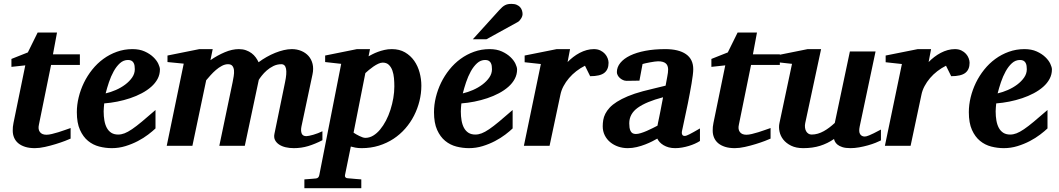

<svg xmlns="http://www.w3.org/2000/svg" viewBox="-20 -754 5478 993"><path d="M244.1 -418 181.2 -108.9Q175.8 -85.4 186.3 -71.3Q196.8 -57.1 220.2 -57.1Q231.9 -57.1 248.3 -61Q264.6 -64.9 282.2 -70.3Q299.8 -75.7 316.4 -81.8Q333 -87.9 345.2 -91.8V-37.1Q336.9 -33.2 315.9 -25.1Q294.9 -17.1 268.1 -8.8Q241.2 -0.5 212.4 5.9Q183.6 12.2 160.2 12.2Q131.3 12.2 109.9 5.4Q88.4 -1.5 74.2 -13.4Q60.1 -25.4 53 -42Q45.9 -58.6 45.9 -78.1Q45.9 -87.9 46.6 -97.7Q47.4 -107.4 49.8 -118.2L110.8 -416L39.1 -408.2V-449.2L124 -482.9L174.8 -585.9H274.9L253.9 -473.1H393.1V-418Z M677.2 -396Q677.2 -404.8 676 -413.3Q674.8 -421.9 671.1 -428.7Q667.5 -435.5 660.4 -439.7Q653.3 -443.8 642.1 -443.8Q618.7 -443.8 600.3 -427.2Q582 -410.6 567.9 -385Q553.7 -359.4 543.5 -328.9Q533.2 -298.3 526.4 -271Q552.2 -276.9 579.1 -288.6Q606 -300.3 627.7 -316.7Q649.4 -333 663.3 -353Q677.2 -373 677.2 -396ZM807.1 -395Q807.1 -368.7 795.2 -346.2Q783.2 -323.7 762.2 -305.2Q741.2 -286.6 713.1 -271.7Q685.1 -256.8 653.1 -246.1Q621.1 -235.4 586.7 -228.5Q552.2 -221.7 519 -219.2Q518.1 -210 517.1 -198.2Q516.1 -186.5 516.1 -178.2Q516.1 -152.3 520 -130.4Q523.9 -108.4 532.7 -92.3Q541.5 -76.2 555.9 -67.1Q570.3 -58.1 591.3 -58.1Q607.4 -58.1 624 -64.5Q640.6 -70.8 662.6 -85.7Q684.6 -100.6 713.9 -125Q743.2 -149.4 784.2 -185.1V-89.8Q769.5 -75.7 746.1 -57.9Q722.7 -40 692.9 -24.4Q663.1 -8.8 628.9 1.7Q594.7 12.2 558.1 12.2Q525.4 12.2 493.2 3.9Q460.9 -4.4 435.3 -25.4Q409.7 -46.4 393.6 -82.3Q377.4 -118.2 377.4 -173.8Q377.4 -211.9 387 -251Q396.5 -290 414.1 -326.2Q431.6 -362.3 457 -394Q482.4 -425.8 514.4 -449.2Q546.4 -472.7 584.5 -486.3Q622.6 -500 665 -500Q701.7 -500 728.5 -487.8Q755.4 -475.6 772.9 -458.7Q790.5 -441.9 798.8 -424.1Q807.1 -406.2 807.1 -395Z M1647.5 -28.8Q1609.4 -9.3 1574 1.5Q1538.6 12.2 1500 12.2Q1477.1 12.2 1457.3 7.6Q1437.5 2.9 1423.3 -6.6Q1409.2 -16.1 1402.3 -29.8Q1395.5 -43.5 1399.4 -62L1454.1 -328.1Q1474.1 -421.9 1435.1 -421.9Q1413.1 -421.9 1393.8 -412.4Q1374.5 -402.8 1359.6 -389.6Q1344.7 -376.5 1334 -362.8Q1323.2 -349.1 1318.4 -340.8L1246.1 0H1114.3L1183.1 -329.1Q1186 -343.8 1188.7 -360.1Q1191.4 -376.5 1190.2 -390.1Q1189 -403.8 1182.1 -412.8Q1175.3 -421.9 1159.2 -421.9Q1143.6 -421.9 1127.4 -413.3Q1111.3 -404.8 1096.7 -392.1Q1082 -379.4 1069.1 -365Q1056.2 -350.6 1046.4 -338.9L975.1 0H842.3L930.2 -424.8L846.2 -433.1V-466.8L1011.2 -500H1080.1L1068.4 -442.9Q1104.5 -467.8 1142.6 -483.9Q1180.7 -500 1215.3 -500Q1235.8 -500 1252.2 -494.1Q1268.6 -488.3 1281.2 -478.8Q1293.9 -469.2 1302.7 -457Q1311.5 -444.8 1317.4 -432.1Q1336.9 -446.8 1358.9 -459.2Q1380.9 -471.7 1403.3 -480.7Q1425.8 -489.7 1447.8 -494.9Q1469.7 -500 1489.3 -500Q1515.6 -500 1538.1 -490.7Q1560.5 -481.4 1575.7 -464.4Q1590.8 -447.3 1596.7 -423.1Q1602.5 -398.9 1596.2 -369.1L1539.1 -100.1Q1534.7 -78.6 1540 -64.2Q1545.4 -49.8 1564.5 -49.8Q1569.3 -49.8 1579.1 -51.8Q1588.9 -53.7 1600.6 -57.1Q1612.3 -60.5 1624.5 -65.2Q1636.7 -69.8 1647.5 -75.2Z M2019.5 -307.1Q2019.5 -328.1 2017.6 -349.9Q2015.6 -371.6 2009.3 -389.4Q2002.9 -407.2 1991 -418.7Q1979 -430.2 1959.5 -430.2Q1948.7 -430.2 1936.3 -424.3Q1923.8 -418.5 1911.4 -409.9Q1898.9 -401.4 1887.9 -392.1Q1877 -382.8 1869.6 -376L1808.6 -67.9Q1814.5 -64 1822.3 -59.3Q1830.1 -54.7 1838.4 -50.8Q1846.7 -46.9 1854.7 -43.9Q1862.8 -41 1869.6 -41Q1890.6 -41 1909.9 -52.5Q1929.2 -64 1945.8 -84Q1962.4 -104 1976.1 -130.1Q1989.7 -156.2 1999.3 -186Q2008.8 -215.8 2014.2 -246.8Q2019.5 -277.8 2019.5 -307.1ZM2159.2 -311Q2159.2 -271 2149.4 -231.4Q2139.6 -191.9 2121.3 -156Q2103 -120.1 2076.2 -89.4Q2049.3 -58.6 2015.1 -36.1Q1981 -13.7 1939.5 -0.7Q1897.9 12.2 1850.6 12.2Q1832 12.2 1818.1 9.5Q1804.2 6.8 1794.4 3.9L1764.2 151.9Q1762.7 158.7 1766.8 163.3Q1771 168 1779.3 168Q1786.1 168.5 1796.4 169.4Q1805.2 170.4 1818.1 171.4Q1831.1 172.4 1848.6 173.8V219.2H1554.2V173.8Q1562 172.9 1572.5 172.4Q1583 171.9 1592.3 170.9Q1603 169.9 1614.3 168.9Q1622.1 168 1626 163.3Q1629.9 158.7 1631.3 151.9L1744.6 -423.8L1661.6 -433.1V-466.8L1826.2 -500H1893.6L1886.2 -462.9Q1894 -467.3 1906.5 -473.6Q1918.9 -480 1934.6 -485.8Q1950.2 -491.7 1968.3 -495.8Q1986.3 -500 2006.3 -500Q2045.9 -500 2074.7 -483.2Q2103.5 -466.3 2122.3 -439.5Q2141.1 -412.6 2150.1 -378.9Q2159.2 -345.2 2159.2 -311Z M2524.4 -396Q2524.4 -404.8 2523.2 -413.3Q2522 -421.9 2518.3 -428.7Q2514.6 -435.5 2507.6 -439.7Q2500.5 -443.8 2489.3 -443.8Q2465.8 -443.8 2447.5 -427.2Q2429.2 -410.6 2415 -385Q2400.9 -359.4 2390.6 -328.9Q2380.4 -298.3 2373.5 -271Q2399.4 -276.9 2426.3 -288.6Q2453.1 -300.3 2474.9 -316.7Q2496.6 -333 2510.5 -353Q2524.4 -373 2524.4 -396ZM2654.3 -395Q2654.3 -368.7 2642.3 -346.2Q2630.4 -323.7 2609.4 -305.2Q2588.4 -286.6 2560.3 -271.7Q2532.2 -256.8 2500.2 -246.1Q2468.3 -235.4 2433.8 -228.5Q2399.4 -221.7 2366.2 -219.2Q2365.2 -210 2364.3 -198.2Q2363.3 -186.5 2363.3 -178.2Q2363.3 -152.3 2367.2 -130.4Q2371.1 -108.4 2379.9 -92.3Q2388.7 -76.2 2403.1 -67.1Q2417.5 -58.1 2438.5 -58.1Q2454.6 -58.1 2471.2 -64.5Q2487.8 -70.8 2509.8 -85.7Q2531.7 -100.6 2561 -125Q2590.3 -149.4 2631.3 -185.1V-89.8Q2616.7 -75.7 2593.3 -57.9Q2569.8 -40 2540 -24.4Q2510.3 -8.8 2476.1 1.7Q2441.9 12.2 2405.3 12.2Q2372.6 12.2 2340.3 3.9Q2308.1 -4.4 2282.5 -25.4Q2256.8 -46.4 2240.7 -82.3Q2224.6 -118.2 2224.6 -173.8Q2224.6 -211.9 2234.1 -251Q2243.7 -290 2261.2 -326.2Q2278.8 -362.3 2304.2 -394Q2329.6 -425.8 2361.6 -449.2Q2393.6 -472.7 2431.6 -486.3Q2469.7 -500 2512.2 -500Q2548.8 -500 2575.7 -487.8Q2602.5 -475.6 2620.1 -458.7Q2637.7 -441.9 2646 -424.1Q2654.3 -406.2 2654.3 -395ZM2682.6 -681.2Q2682.6 -676.3 2680.7 -670.2Q2678.7 -664.1 2675 -658.2Q2671.4 -652.3 2666.7 -647.2Q2662.1 -642.1 2656.2 -639.2L2495.6 -550.8H2425.3L2562.5 -702.1Q2570.8 -711.4 2577.9 -717.5Q2585 -723.6 2592.3 -727.3Q2599.6 -731 2607.4 -732.4Q2615.2 -733.9 2625.5 -733.9Q2641.6 -733.9 2652.6 -729Q2663.6 -724.1 2670.2 -716.6Q2676.8 -709 2679.7 -699.5Q2682.6 -689.9 2682.6 -681.2Z M3127.4 -429.2Q3127.4 -394.5 3105.5 -377.2Q3083.5 -359.9 3032.2 -359.9L3005.4 -414.1Q2981.9 -402.3 2960.7 -386Q2939.5 -369.6 2922.9 -350.1Q2906.2 -330.6 2894.5 -308.6Q2882.8 -286.6 2878.4 -264.2L2822.3 0H2689.5L2777.3 -422.9L2693.4 -432.1V-466.8L2859.4 -500H2928.2L2915.5 -433.1Q2928.7 -446.8 2944.6 -459Q2960.4 -471.2 2978 -480.5Q2995.6 -489.7 3014.2 -494.9Q3032.7 -500 3051.3 -500Q3070.8 -500 3085.2 -492.9Q3099.6 -485.8 3108.9 -475.3Q3118.2 -464.8 3122.8 -452.4Q3127.4 -439.9 3127.4 -429.2Z M3409.2 -251Q3321.8 -228 3278.1 -196.5Q3234.4 -165 3234.4 -116.2Q3234.4 -104.5 3235.8 -94.5Q3237.3 -84.5 3241 -76.9Q3244.6 -69.3 3251.2 -65.2Q3257.8 -61 3268.6 -61Q3279.8 -61 3294.7 -65.7Q3309.6 -70.3 3325.2 -77.1Q3340.8 -84 3355.5 -91.3Q3370.1 -98.6 3380.4 -104Q3380.9 -107.4 3383.3 -119.4Q3385.7 -131.3 3389.2 -147.5Q3392.6 -163.6 3396 -181.4Q3399.4 -199.2 3402.3 -214.4Q3405.3 -229.5 3407.2 -239.7Q3409.2 -250 3409.2 -251ZM3600.1 -24.9Q3588.9 -17.6 3574.2 -11Q3559.6 -4.4 3542.7 0.7Q3525.9 5.9 3507.8 9Q3489.7 12.2 3472.2 12.2Q3453.6 12.2 3438.5 8.1Q3423.3 3.9 3411.6 -3.2Q3399.9 -10.3 3391.8 -19Q3383.8 -27.8 3379.4 -37.1Q3370.1 -31.7 3354 -23.4Q3337.9 -15.1 3317.4 -7.1Q3296.9 1 3273.4 6.6Q3250 12.2 3226.6 12.2Q3200.7 12.2 3177.2 4.2Q3153.8 -3.9 3136 -18.6Q3118.2 -33.2 3107.7 -54.2Q3097.2 -75.2 3097.2 -101.1Q3097.2 -117.2 3099.9 -133.3Q3102.5 -149.4 3110.6 -165.5Q3118.7 -181.6 3133.1 -197.3Q3147.5 -212.9 3170.7 -227.5Q3193.8 -242.2 3226.8 -256.1Q3259.8 -270 3305.2 -282.2Q3332.5 -289.6 3362.3 -296.4Q3392.1 -303.2 3422.4 -311Q3426.3 -335 3430.9 -356.9Q3435.5 -378.9 3435.5 -396Q3435.1 -405.3 3432.4 -412.8Q3429.7 -420.4 3423.6 -425.8Q3417.5 -431.2 3407.7 -434.1Q3397.9 -437 3383.3 -437Q3376.5 -437 3364.7 -435.3Q3353 -433.6 3341.1 -431.4Q3329.1 -429.2 3318.4 -426.8Q3307.6 -424.3 3303.2 -422.9L3287.1 -336.9L3221.2 -335.9Q3210.9 -335.9 3201.9 -340.1Q3192.9 -344.2 3185.8 -350.6Q3178.7 -356.9 3174.6 -365Q3170.4 -373 3170.4 -380.9Q3170.4 -406.7 3188.2 -428.7Q3206.1 -450.7 3238.8 -466.6Q3271.5 -482.4 3317.6 -491.2Q3363.8 -500 3420.4 -500Q3490.2 -500 3527.8 -473.9Q3565.4 -447.8 3565.4 -396Q3565.4 -384.3 3563 -364.7Q3560.5 -345.2 3556.6 -321.5Q3552.7 -297.9 3547.6 -271.5Q3542.5 -245.1 3537.6 -219.7Q3525.4 -159.7 3510.3 -90.8Q3509.3 -85.4 3507.6 -78.4Q3505.9 -71.3 3506.3 -65.2Q3506.8 -59.1 3510.3 -54.9Q3513.7 -50.8 3522.5 -50.8Q3528.3 -50.8 3545.9 -59.6Q3563.5 -68.4 3600.1 -89.8Z M3864.3 -418 3801.3 -108.9Q3795.9 -85.4 3806.4 -71.3Q3816.9 -57.1 3840.3 -57.1Q3852.1 -57.1 3868.4 -61Q3884.8 -64.9 3902.3 -70.3Q3919.9 -75.7 3936.5 -81.8Q3953.1 -87.9 3965.3 -91.8V-37.1Q3957 -33.2 3936 -25.1Q3915 -17.1 3888.2 -8.8Q3861.3 -0.5 3832.5 5.9Q3803.7 12.2 3780.3 12.2Q3751.5 12.2 3730 5.4Q3708.5 -1.5 3694.3 -13.4Q3680.2 -25.4 3673.1 -42Q3666 -58.6 3666 -78.1Q3666 -87.9 3666.7 -97.7Q3667.5 -107.4 3669.9 -118.2L3731 -416L3659.2 -408.2V-449.2L3744.1 -482.9L3794.9 -585.9H3895L3874 -473.1H4013.2V-418Z M4536.1 -27.8Q4525.9 -22.5 4508.1 -15.4Q4490.2 -8.3 4468.5 -2.2Q4446.8 3.9 4423.3 8.1Q4399.9 12.2 4378.4 12.2Q4352.5 12.2 4336.4 6.8Q4320.3 1.5 4311.3 -6.1Q4302.2 -13.7 4298.3 -21.7Q4294.4 -29.8 4293.5 -35.2Q4260.3 -12.2 4221.7 0Q4183.1 12.2 4134.3 12.2Q4097.2 12.2 4071.5 -0.5Q4045.9 -13.2 4031 -32.2Q4016.1 -51.3 4011.5 -74Q4006.8 -96.7 4011.2 -117.2L4076.2 -423.8L3992.2 -433.1V-466.8L4157.2 -500H4226.6L4144.5 -117.2Q4142.1 -105.5 4143.3 -94.7Q4144.5 -84 4148.9 -75.9Q4153.3 -67.9 4160.6 -63Q4168 -58.1 4177.2 -58.1Q4193.8 -58.1 4209.7 -62.7Q4225.6 -67.4 4240.5 -75.7Q4255.4 -84 4269.5 -94.7Q4283.7 -105.5 4297.4 -118.2L4375.5 -487.8H4508.3L4426.3 -100.1Q4420.4 -72.3 4428.5 -60.1Q4436.5 -47.9 4452.1 -47.9Q4456.1 -47.9 4461.2 -49.1Q4466.3 -50.3 4475.3 -54Q4484.4 -57.6 4498.8 -64.7Q4513.2 -71.8 4536.1 -84Z M4994.6 -429.2Q4994.6 -394.5 4972.7 -377.2Q4950.7 -359.9 4899.4 -359.9L4872.6 -414.1Q4849.1 -402.3 4827.9 -386Q4806.6 -369.6 4790 -350.1Q4773.4 -330.6 4761.7 -308.6Q4750 -286.6 4745.6 -264.2L4689.5 0H4556.6L4644.5 -422.9L4560.5 -432.1V-466.8L4726.6 -500H4795.4L4782.7 -433.1Q4795.9 -446.8 4811.8 -459Q4827.6 -471.2 4845.2 -480.5Q4862.8 -489.7 4881.3 -494.9Q4899.9 -500 4918.5 -500Q4938 -500 4952.4 -492.9Q4966.8 -485.8 4976.1 -475.3Q4985.4 -464.8 4990 -452.4Q4994.6 -439.9 4994.6 -429.2Z M5290.5 -396Q5290.5 -404.8 5289.3 -413.3Q5288.1 -421.9 5284.4 -428.7Q5280.8 -435.5 5273.7 -439.7Q5266.6 -443.8 5255.4 -443.8Q5231.9 -443.8 5213.6 -427.2Q5195.3 -410.6 5181.2 -385Q5167 -359.4 5156.7 -328.9Q5146.5 -298.3 5139.6 -271Q5165.5 -276.9 5192.4 -288.6Q5219.2 -300.3 5241 -316.7Q5262.7 -333 5276.6 -353Q5290.5 -373 5290.5 -396ZM5420.4 -395Q5420.4 -368.7 5408.4 -346.2Q5396.5 -323.7 5375.5 -305.2Q5354.5 -286.6 5326.4 -271.7Q5298.3 -256.8 5266.4 -246.1Q5234.4 -235.4 5200 -228.5Q5165.5 -221.7 5132.3 -219.2Q5131.3 -210 5130.4 -198.2Q5129.4 -186.5 5129.4 -178.2Q5129.4 -152.3 5133.3 -130.4Q5137.2 -108.4 5146 -92.3Q5154.8 -76.2 5169.2 -67.1Q5183.6 -58.1 5204.6 -58.1Q5220.7 -58.1 5237.3 -64.5Q5253.9 -70.8 5275.9 -85.7Q5297.9 -100.6 5327.1 -125Q5356.4 -149.4 5397.5 -185.1V-89.8Q5382.8 -75.7 5359.4 -57.9Q5335.9 -40 5306.2 -24.4Q5276.4 -8.8 5242.2 1.7Q5208 12.2 5171.4 12.2Q5138.7 12.2 5106.4 3.9Q5074.2 -4.4 5048.6 -25.4Q5022.9 -46.4 5006.8 -82.3Q4990.7 -118.2 4990.7 -173.8Q4990.7 -211.9 5000.2 -251Q5009.8 -290 5027.3 -326.2Q5044.9 -362.3 5070.3 -394Q5095.7 -425.8 5127.7 -449.2Q5159.7 -472.7 5197.8 -486.3Q5235.8 -500 5278.3 -500Q5314.9 -500 5341.8 -487.8Q5368.7 -475.6 5386.2 -458.7Q5403.8 -441.9 5412.1 -424.1Q5420.4 -406.2 5420.4 -395Z"/></svg>

Font: Charis SIL Phon
Style: Bold Italic
Weight: 700
Italic angle: -11°
Foundry: SIL International
Version: Version 5.000